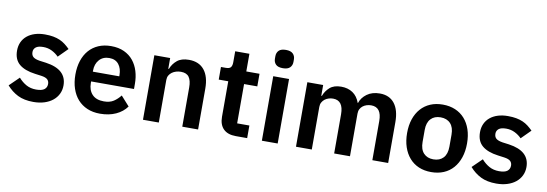

<svg xmlns="http://www.w3.org/2000/svg" viewBox="-57 -1132 4358 1530"><g transform="rotate(10 2122.5 -367.0)"><path d="M245 12Q170 12 119 -13.5Q68 -39 29 -84L107 -160Q136 -127 170.5 -108Q205 -89 250 -89Q296 -89 316.5 -105Q337 -121 337 -149Q337 -172 322.5 -185.5Q308 -199 273 -204L221 -211Q136 -222 91.5 -259.5Q47 -297 47 -369Q47 -407 61 -437.5Q75 -468 101 -489.5Q127 -511 163.5 -522.5Q200 -534 245 -534Q283 -534 312.5 -528.5Q342 -523 366 -512.5Q390 -502 410 -486.5Q430 -471 449 -452L374 -377Q351 -401 319 -417Q287 -433 249 -433Q207 -433 188.5 -418Q170 -403 170 -379Q170 -353 185.5 -339.5Q201 -326 238 -320L291 -313Q460 -289 460 -159Q460 -121 444.5 -89.5Q429 -58 401 -35.5Q373 -13 333.5 -0.5Q294 12 245 12Z M784 12Q726 12 680.5 -7.5Q635 -27 603.5 -62.5Q572 -98 555 -148.5Q538 -199 538 -262Q538 -324 554.5 -374Q571 -424 602 -459.5Q633 -495 678 -514.5Q723 -534 780 -534Q841 -534 886 -513Q931 -492 960 -456Q989 -420 1003.5 -372.5Q1018 -325 1018 -271V-229H671V-216Q671 -159 703 -124.5Q735 -90 798 -90Q846 -90 876.5 -110Q907 -130 931 -161L1000 -84Q968 -39 912.5 -13.5Q857 12 784 12ZM782 -438Q731 -438 701 -404Q671 -370 671 -316V-308H885V-317Q885 -371 858.5 -404.5Q832 -438 782 -438Z M1131 0V-522H1259V-435H1264Q1280 -477 1314.5 -505.5Q1349 -534 1410 -534Q1491 -534 1534 -481Q1577 -428 1577 -330V0H1449V-317Q1449 -373 1429 -401Q1409 -429 1363 -429Q1343 -429 1324.5 -423.5Q1306 -418 1291.5 -407.5Q1277 -397 1268 -381.5Q1259 -366 1259 -345V0Z M1882 0Q1816 0 1781.5 -34.5Q1747 -69 1747 -133V-420H1670V-522H1710Q1739 -522 1749.5 -535.5Q1760 -549 1760 -576V-665H1875V-522H1982V-420H1875V-102H1974V0Z M2157 -598Q2117 -598 2099.5 -616Q2082 -634 2082 -662V-682Q2082 -710 2099.5 -728Q2117 -746 2157 -746Q2196 -746 2214 -728Q2232 -710 2232 -682V-662Q2232 -634 2214 -616Q2196 -598 2157 -598ZM2093 -522H2221V0H2093Z M2369 0V-522H2497V-435H2502Q2517 -476 2550 -505Q2583 -534 2642 -534Q2696 -534 2735 -508Q2774 -482 2793 -429H2795Q2809 -473 2850.5 -503.5Q2892 -534 2955 -534Q3032 -534 3073.5 -481Q3115 -428 3115 -330V0H2987V-317Q2987 -429 2903 -429Q2884 -429 2866.5 -423.5Q2849 -418 2835.5 -407.5Q2822 -397 2814 -381.5Q2806 -366 2806 -345V0H2678V-317Q2678 -429 2594 -429Q2576 -429 2558.5 -423.5Q2541 -418 2527.5 -407.5Q2514 -397 2505.5 -381.5Q2497 -366 2497 -345V0Z M3464 12Q3408 12 3363.5 -7Q3319 -26 3287.5 -62Q3256 -98 3239 -148.5Q3222 -199 3222 -262Q3222 -325 3239 -375Q3256 -425 3287.5 -460.5Q3319 -496 3363.5 -515Q3408 -534 3464 -534Q3520 -534 3565 -515Q3610 -496 3641.5 -460.5Q3673 -425 3690 -375Q3707 -325 3707 -262Q3707 -199 3690 -148.5Q3673 -98 3641.5 -62Q3610 -26 3565 -7Q3520 12 3464 12ZM3464 -91Q3515 -91 3544 -122Q3573 -153 3573 -213V-310Q3573 -369 3544 -400Q3515 -431 3464 -431Q3414 -431 3385 -400Q3356 -369 3356 -310V-213Q3356 -153 3385 -122Q3414 -91 3464 -91Z M3991 12Q3916 12 3865 -13.5Q3814 -39 3775 -84L3853 -160Q3882 -127 3916.5 -108Q3951 -89 3996 -89Q4042 -89 4062.5 -105Q4083 -121 4083 -149Q4083 -172 4068.5 -185.5Q4054 -199 4019 -204L3967 -211Q3882 -222 3837.5 -259.5Q3793 -297 3793 -369Q3793 -407 3807 -437.5Q3821 -468 3847 -489.5Q3873 -511 3909.5 -522.5Q3946 -534 3991 -534Q4029 -534 4058.5 -528.5Q4088 -523 4112 -512.5Q4136 -502 4156 -486.5Q4176 -471 4195 -452L4120 -377Q4097 -401 4065 -417Q4033 -433 3995 -433Q3953 -433 3934.5 -418Q3916 -403 3916 -379Q3916 -353 3931.5 -339.5Q3947 -326 3984 -320L4037 -313Q4206 -289 4206 -159Q4206 -121 4190.5 -89.5Q4175 -58 4147 -35.5Q4119 -13 4079.5 -0.5Q4040 12 3991 12Z"/></g></svg>

Font: IBM Plex Sans KR SemiBold
Style: Regular
Weight: 600
Designer: Mike Abbink; Paul van der Laan; Pieter van Rosmalen; Wujin Sim; Chorong Kim; Dohee Lee;
Foundry: Sandoll Inc.
Version: Version 1.000